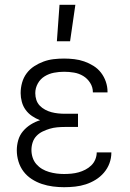

<svg xmlns="http://www.w3.org/2000/svg" viewBox="-20 -772 540 800"><path d="M247 8Q224 8 200.5 5Q177 2 154.5 -5.5Q132 -13 112 -26Q92 -39 78 -57.5Q64 -76 57 -99Q50 -122 50 -146Q50 -167 56 -188Q62 -209 76 -225.5Q90 -242 108.5 -253.5Q127 -265 147 -271Q129 -278 113.5 -288.5Q98 -299 87 -314Q76 -329 71 -347.5Q66 -366 66 -384Q66 -406 72 -427.5Q78 -449 91 -466.5Q104 -484 122.5 -496Q141 -508 161.5 -515.5Q182 -523 203.5 -525.5Q225 -528 247 -528Q268 -528 289.5 -525.5Q311 -523 331 -516Q351 -509 369.5 -497.5Q388 -486 401 -469Q414 -452 421 -431.5Q428 -411 428 -390V-387H367V-388Q367 -409 355.5 -427Q344 -445 326.5 -455.5Q309 -466 288.5 -469.5Q268 -473 247 -473Q226 -473 205 -469Q184 -465 166 -454Q148 -443 137.5 -424Q127 -405 127 -384Q127 -369 131.5 -355.5Q136 -342 145.5 -332Q155 -322 168 -315Q181 -308 194.5 -304.5Q208 -301 222 -299.5Q236 -298 250 -298H305V-243H250Q234 -243 218 -241.5Q202 -240 187 -235.5Q172 -231 157.5 -224Q143 -217 132 -205.5Q121 -194 116 -178.5Q111 -163 111 -147Q111 -131 116 -115.5Q121 -100 131.5 -88Q142 -76 155.5 -68Q169 -60 184.5 -55.5Q200 -51 215.5 -49Q231 -47 247 -47Q262 -47 277.5 -48.5Q293 -50 307.5 -54Q322 -58 335.5 -65Q349 -72 360 -82.5Q371 -93 377 -107.5Q383 -122 383 -137H444V-136Q444 -113 436 -91.5Q428 -70 413 -52.5Q398 -35 378.5 -23Q359 -11 337.5 -4Q316 3 293 5.5Q270 8 247 8ZM217 -600 228 -752H294L272 -600Z"/></svg>

Font: Iosevka Curly Light
Style: Regular
Weight: 300
Monospace: yes
Designer: Belleve Invis
Foundry: Belleve Invis
Version: Version 22.1.2; ttfautohint (v1.8.4)